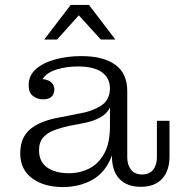

<svg xmlns="http://www.w3.org/2000/svg" viewBox="-20 -747 731 777"><path d="M159 -587 266 -727H340L447 -587H388L299 -685L211 -587ZM234 10Q158 10 110 -25.5Q62 -61 62 -126Q62 -173 82.5 -202Q103 -231 139 -247.5Q175 -264 222 -272L303 -288Q352 -296 388.5 -319Q425 -342 425 -391Q424 -432 392 -455Q360 -478 295 -478Q249 -478 209.5 -466Q170 -454 152 -427Q174 -425 187 -414Q200 -403 200 -384Q198 -345 154 -345Q131 -345 113.5 -358.5Q96 -372 96 -402Q96 -442 126 -468Q156 -494 205 -507Q254 -520 309 -520Q398 -520 446.5 -485Q495 -450 495 -378V-110Q495 -80 510 -60.5Q525 -41 555 -41Q585 -41 600 -60.5Q615 -80 615 -110V-258H666V-114Q666 -56 636 -23.5Q606 9 550 9Q494 9 463.5 -23Q433 -55 433 -115V-118Q408 -50 355 -20Q302 10 234 10ZM138 -139Q138 -93 170.5 -69.5Q203 -46 260 -46Q303 -46 341 -65Q379 -84 402 -126Q425 -168 425 -237V-312Q413 -287 385 -271.5Q357 -256 315 -248L262 -238Q229 -231 200.5 -220.5Q172 -210 155 -191Q138 -172 138 -139Z"/></svg>

Font: Montagu Slab 16pt Light
Style: Regular
Weight: 300
Designer: Florian Karsten
Foundry: Florian Karsten
Version: Version 1.000; ttfautohint (v1.8.3)